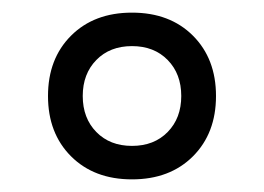

<svg xmlns="http://www.w3.org/2000/svg" viewBox="-20 -728 418 304"><path d="M56 -576Q56 -635 92.5 -671.5Q129 -708 189 -708Q249 -708 285.5 -671.5Q322 -635 322 -576Q322 -517 285.5 -480.5Q249 -444 189 -444Q129 -444 92.5 -480.5Q56 -517 56 -576ZM267 -576Q267 -611 245.5 -633Q224 -655 189 -655Q154 -655 132.5 -633Q111 -611 111 -576Q111 -541 132.5 -519Q154 -497 189 -497Q224 -497 245.5 -519Q267 -541 267 -576Z"/></svg>

Font: Stavian Regular
Style: Regular
Weight: 400
Version: Version 1.000; ttfautohint (v1.6)